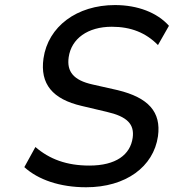

<svg xmlns="http://www.w3.org/2000/svg" viewBox="-20 -749 705 778"><path d="M329.1 9.8C489.3 9.8 602.1 -72.8 620.1 -196.8C633.8 -295.4 581.5 -353.5 456.5 -383.8L355 -406.7C277.8 -423.8 250 -459 258.3 -517.1C269 -592.3 335.4 -640.6 433.1 -640.6C510.7 -640.6 571.3 -616.2 620.1 -566.4L664.6 -644.5C617.2 -697.8 538.1 -728.5 445.8 -728.5C291.5 -728.5 174.8 -641.6 156.2 -512.2C141.6 -408.7 192.9 -347.2 311 -319.8L412.1 -295.9C495.6 -276.9 525.4 -245.6 517.6 -190.4C507.8 -122.1 450.2 -78.1 341.8 -78.1C250 -78.1 180.7 -104 123.5 -153.3L78.6 -71.8C134.8 -20.5 223.1 9.8 329.1 9.8Z"/></svg>

Font: Winston
Style: Italic
Weight: 400
Italic angle: -8.13011°
Designer: Vernon Adams, Kim Jin-seong, David Berlow, Cristiano Sobral
Foundry: The Winston Project Authors
Version: Version 3.004